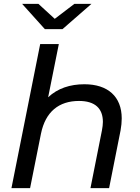

<svg xmlns="http://www.w3.org/2000/svg" viewBox="-20 -969 721 989"><path d="M302 -819 451 -949H363L262 -872L178 -949H94L211 -819ZM415 -535C341 -535 277 -514 228 -468L283 -742H187L39 0H135L191 -280C214 -394 284 -449 387 -449C470 -449 510 -410 510 -341C510 -328 508 -313 505 -297L446 0H542L601 -297C605 -319 607 -340 607 -359C607 -472 535 -535 415 -535Z"/></svg>

Font: AWKNG-Font Medium
Style: Italic
Weight: 500
Italic angle: -11.3°
Designer: Awakening Church
Foundry: Awakening Church
Version: Version 1.700;PS 001.700;hotconv 1.0.88;makeotf.lib2.5.64775